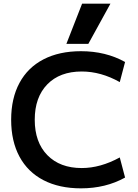

<svg xmlns="http://www.w3.org/2000/svg" viewBox="-20 -1020 753 1050"><path d="M41 -365Q41 -482 86.5 -566.5Q132 -651 218 -695.5Q304 -740 423 -740Q558 -740 664 -681L635 -571Q532 -629 427 -629Q307 -629 238.5 -558.5Q170 -488 170 -365Q170 -242 239 -171.5Q308 -101 427 -101Q529 -101 635 -159L664 -49Q558 10 423 10Q304 10 218 -34.5Q132 -79 86.5 -163.5Q41 -248 41 -365ZM343 -780 429 -1000H584L463 -780Z"/></svg>

Font: Enso SemiBold
Style: Regular
Weight: 600
Designer: Coji Morishita
Foundry: UNDERFOREST DESIGN
Version: Version 1.000